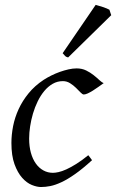

<svg xmlns="http://www.w3.org/2000/svg" viewBox="-20 -732 467 772"><path d="M397 -397.9Q386.7 -390.6 375.2 -382.3Q363.8 -374 353 -367.4Q342.3 -360.8 332.8 -356.4Q323.2 -352.1 316.9 -352.1Q311.5 -352.1 303.7 -360.4Q295.9 -368.7 285.4 -378.9Q274.9 -389.2 261.7 -397.5Q248.5 -405.8 232.9 -405.8Q210.4 -405.8 191.9 -395Q173.3 -384.3 158.2 -366.2Q143.1 -348.1 131.6 -324.5Q120.1 -300.8 112.5 -275.1Q105 -249.5 101.1 -223.6Q97.2 -197.8 97.2 -174.8Q97.2 -143.1 104.2 -117.7Q111.3 -92.3 124 -74.5Q136.7 -56.6 154.3 -46.9Q171.9 -37.1 192.9 -37.1Q201.7 -37.1 215.3 -40Q229 -43 246.8 -51Q264.6 -59.1 286.6 -72.8Q308.6 -86.4 335 -107.9Q338.9 -102.5 343.3 -97.2Q347.7 -91.8 350.1 -87.9Q312 -53.2 281.7 -32Q251.5 -10.7 226.8 0.7Q202.1 12.2 182.4 16.1Q162.6 20 145 20Q128.4 20 107.9 11.7Q87.4 3.4 69.1 -17.1Q50.8 -37.6 38.3 -71.8Q25.9 -106 25.9 -157.2Q25.9 -189.9 32.7 -224.9Q39.6 -259.8 54.9 -293.2Q70.3 -326.7 95 -356.9Q119.6 -387.2 155.8 -411.1Q169.4 -419.9 186 -428.2Q202.6 -436.5 220.5 -442.9Q238.3 -449.2 255.6 -453.1Q272.9 -457 288.1 -457Q309.6 -457 326.4 -448.7Q343.3 -440.4 356.4 -429.9Q369.6 -419.4 379.6 -409.9Q389.6 -400.4 397 -397.9ZM427.2 -670.9 253.9 -501Q246.1 -502.9 242.4 -506.3Q238.8 -509.8 231.9 -518.1L364.7 -712.4Q369.6 -710.9 377.2 -708.7Q384.8 -706.5 393.1 -703.9Q401.4 -701.2 408.7 -698.2Q416 -695.3 419.9 -692.9Z"/></svg>

Font: Gentium Plus APac
Style: Italic
Weight: 400
Italic angle: -8°
Designer: J. Victor Gaultney, Annie Olsen, Iska Routamaa, Becca Hirsbrunner
Foundry: SIL International
Version: Version 5.000